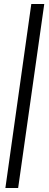

<svg xmlns="http://www.w3.org/2000/svg" viewBox="-20 -772 248 963"><path d="M202 -752 71 171H7L137 -752Z"/></svg>

Font: Fundamental  Brigade
Style: Regular
Weight: 400
Designer: Peter Wiegel, original typeface by Arno Drescher 1935
Foundry: Peter Wiegel
Version: Version 0.000 2012 initial release